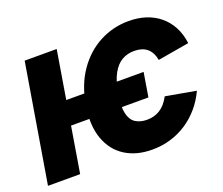

<svg xmlns="http://www.w3.org/2000/svg" viewBox="-122 -919 1292 1112"><g transform="rotate(-20 524.0 -363.5)"><path d="M746.1 -430.7 721.7 -282.2H209L233.4 -430.7ZM1045.9 -499 852.5 -465.8Q847.7 -490.7 837.9 -509.3Q828.1 -527.8 813.5 -539.8Q798.8 -551.8 779.5 -557.6Q760.3 -563.5 736.3 -563.5Q694.3 -564 660.2 -544.7Q626 -525.4 601.6 -481.2Q577.1 -437 564.5 -362.3Q552.2 -287.6 562 -244.1Q571.8 -200.7 599.9 -182.1Q627.9 -163.6 669.9 -163.1Q692.9 -163.1 713.1 -168.5Q733.4 -173.8 751.2 -185.1Q769 -196.3 784.4 -213.9Q799.8 -231.4 812.5 -255.9L999 -222.7Q973.6 -168.5 936.8 -125.5Q899.9 -82.5 853.5 -52.2Q807.1 -22 753.7 -6.1Q700.2 9.8 640.6 9.8Q544.4 9.8 475.6 -33.4Q406.7 -76.7 376.5 -159.9Q346.2 -243.2 365.2 -362.3Q385.3 -481.9 443.1 -565.7Q501 -649.4 584.5 -693.4Q668 -737.3 764.6 -737.3Q821.3 -737.3 869.1 -721.9Q917 -706.5 954.1 -676Q991.2 -645.5 1014.9 -601.3Q1038.6 -557.1 1045.9 -499ZM318.4 -727.5 198.2 0H0L121.1 -727.5Z"/></g></svg>

Font: Inter 16pt Black
Style: Italic
Weight: 900
Italic angle: -9.3988°
Version: Version 4.001;git-66647c0bb